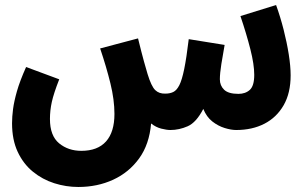

<svg xmlns="http://www.w3.org/2000/svg" viewBox="-20 -513 1228 765"><path d="M292 232Q243 232 196 217Q149 202 111 171Q73 140 50.5 92Q28 44 28 -22Q28 -48 32 -78.5Q36 -109 47.5 -149.5Q59 -190 84 -246L216 -197Q194 -141 186.5 -107Q179 -73 179 -39Q179 28 215.5 58Q252 88 304 88Q369 88 402.5 50.5Q436 13 436 -59Q436 -115 420 -180.5Q404 -246 379 -320L530 -360Q544 -303 553.5 -268.5Q563 -234 568 -218Q583 -169 598.5 -154Q614 -139 639 -140Q657 -140 670.5 -146.5Q684 -153 694.5 -173.5Q705 -194 714 -238Q723 -282 732 -357L875 -334Q868 -296 862 -258Q856 -220 856 -197Q856 -172 873 -155.5Q890 -139 930 -139Q958 -139 975.5 -155Q993 -171 993 -215Q993 -256 977.5 -317Q962 -378 938 -449L1080 -493Q1097 -446 1110 -395Q1123 -344 1130.5 -296.5Q1138 -249 1138 -213Q1138 -142 1110 -93.5Q1082 -45 1033.5 -20Q985 5 921 5Q901 5 875 -3Q849 -11 826 -29Q803 -47 790 -79Q762 -25 728 -10Q694 5 659 5Q644 5 622.5 -0.5Q601 -6 582 -21Q575 62 534.5 118Q494 174 431 203Q368 232 292 232Z"/></svg>

Font: Noto Sans Arabic ExtCond ExtBd
Style: Regular
Weight: 800
Width: 2
Designer: Monotype Design Team, Nadine Chahine, Nizar Qandah and Khaled Hosny
Foundry: Monotype Imaging Inc.
Version: Version 2.012; ttfautohint (v1.8.4.7-5d5b)